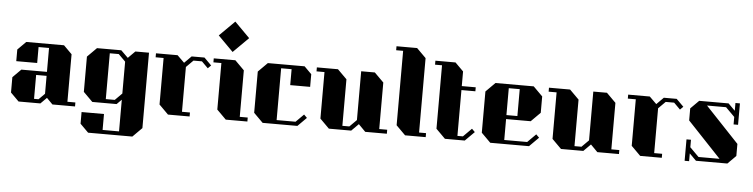

<svg xmlns="http://www.w3.org/2000/svg" viewBox="-61 -1327 7534 1920"><g transform="rotate(5 3705.5 -367.5)"><path d="M143 0H362L423 -61L483 0H710V-40H630V-517L547 -600H168L85 -517V-400H295V-560H400V-320H143L60 -237V-83ZM295 -280H400V-100L340 -40H295Z M1400 -600V157L1307 250H863L780 167V50H1005V210H1170V-108L1122 -60H878L785 -153V-507L878 -600H1122L1193 -530L1263 -600ZM1170 -170V-490L1100 -560H1010V-100H1100Z M2030 -527 1999 -496 1935 -560H1850L1780 -490V-40H1860V0H1643L1550 -93V-560H1470V-600H1687L1758 -530L1828 -600H1957Z M2232 -680 2080 -833 2233 -985 2385 -832ZM2440 -40V0H2223L2130 -93V-560H2050V-600H2267L2360 -507V-40Z M2835 -400V-560H2730V-40H2920L2999 -119L3030 -88L2942 0H2593L2500 -93V-507L2593 -600H2962L3035 -527V-400Z M3840 -40V0H3623L3553 -71L3482 0H3258L3165 -93V-560H3085V-600H3297L3390 -507V-40H3460L3530 -110V-600H3667L3760 -507V-40Z M4230 -40V0H4023L3930 -93V-840H3860V-880H4067L4160 -787V-40Z M4715 -93 4622 0H4423L4330 -93V-730H4260V-770H4462L4545 -687V-540H4685V-500H4545V-40H4600L4684 -124Z M4878 0H5267L5360 -93L5329 -124L5245 -40H5015V-250H5262L5355 -343V-507L5262 -600H4878L4785 -507V-93ZM5015 -560H5125V-290H5015Z M6170 -40V0H5953L5883 -71L5812 0H5588L5495 -93V-560H5415V-600H5627L5720 -507V-40H5790L5860 -110V-600H5997L6090 -507V-40Z M6770 -527 6739 -496 6675 -560H6590L6520 -490V-40H6600V0H6383L6290 -93V-560H6210V-600H6427L6498 -530L6568 -600H6697Z M6875 10V-68L6943 0H7258L7341 -83V-204L7005 -560H7196L7286 -470V-395H7331V-610H7286V-532L7218 -600H6923L6840 -517V-396L7176 -40H6965L6875 -130V-205H6830V10Z"/></g></svg>

Font: Kumar One
Style: Regular
Weight: 400
Designer: Parimal Parmar
Foundry: Indian Type Foundry
Version: Version 1.001;PS 1.001;hotconv 1.0.88;makeotf.lib2.5.647800